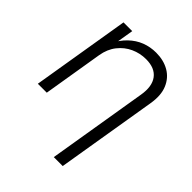

<svg xmlns="http://www.w3.org/2000/svg" viewBox="-208 -646 965 965"><g transform="rotate(45 275.0 -163.5)"><path d="M140.6 -319.3 87.9 0H24.4L110.8 -522.5H172.9L152.3 -398.9H136.7Q159.2 -444.3 189.7 -473.6Q220.2 -502.9 256.8 -517.1Q293.5 -531.2 334.5 -531.2Q388.2 -531.2 428 -508.1Q467.8 -484.9 486.3 -440.7Q504.9 -396.5 494.1 -331.5L405.3 204.1H341.8L429.7 -327.6Q441.4 -396.5 413.1 -434.3Q384.8 -472.2 321.8 -472.2Q279.3 -472.2 241.2 -454.8Q203.1 -437.5 176 -403.3Q148.9 -369.1 140.6 -319.3Z"/></g></svg>

Font: Inter 28pt Light
Style: Italic
Weight: 300
Italic angle: -9.3988°
Designer: Rasmus Andersson
Foundry: rsms
Version: Version 4.001;git-66647c0bb